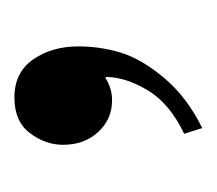

<svg xmlns="http://www.w3.org/2000/svg" viewBox="-37 -120 298 264"><g transform="rotate(-90 112.0 12.0)"><path d="M67.9 141.1 60.1 116.2Q102.1 96.2 120.1 65.7Q138.2 35.2 138.2 8.3H136.2Q122.6 17.1 106 17.1Q80.1 17.1 62.5 -2Q44.9 -21 44.9 -50.3Q44.9 -74.7 61 -95.9Q77.1 -117.2 109.9 -117.2Q144.5 -117.2 162.4 -91.3Q180.2 -65.4 180.2 -29.3Q180.2 1.5 171.4 29.8Q162.6 58.1 136.5 89.1Q110.4 120.1 67.9 141.1Z"/></g></svg>

Font: VidalokaRegular
Style: Regular
Weight: 400
Designer: Cyreal (www.cyreal.org)
Foundry: Cyreal (www.cyreal.org)
Version: Version 1.000